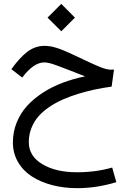

<svg xmlns="http://www.w3.org/2000/svg" viewBox="-20 -669 671 996"><path d="M297.9 -648.9 368.7 -577.6 297.9 -506.8 226.6 -577.6ZM421.4 -272.9Q407.2 -278.3 385 -287.1Q362.8 -295.9 341.3 -304.2Q256.8 -337.4 235.8 -341.8Q221.7 -345.2 209 -345.2Q154.8 -345.2 95.2 -266.6L39.1 -310.1Q81.5 -369.6 121.8 -400.4Q162.1 -431.2 212.4 -431.2Q222.2 -431.2 233.2 -429.7Q244.1 -428.2 252.9 -426.5Q261.7 -424.8 274.4 -420.4Q287.1 -416 294.4 -413.6Q301.8 -411.1 316.9 -404.5Q332 -397.9 337.9 -395.3Q343.8 -392.6 361.1 -384.5Q378.4 -376.5 383.8 -374Q395 -368.7 419.9 -356.9Q444.8 -345.2 459.7 -338.4Q474.6 -331.5 494.1 -323.5Q513.7 -315.4 528.3 -311.5Q543 -307.6 553.7 -307.6Q562.5 -307.6 571.3 -308.1L559.1 -219.7Q513.2 -213.4 471.7 -204.6Q430.2 -195.8 386.2 -182.4Q342.3 -168.9 305.4 -152.6Q268.6 -136.2 235.4 -113.8Q202.1 -91.3 179.2 -64.9Q156.2 -38.6 142.8 -4.4Q129.4 29.8 129.4 68.4Q129.4 140.6 199.5 182.6Q269.5 224.6 379.4 224.6Q477.1 224.6 562 200.2L583.5 275.9Q482.4 307.1 380.4 307.1Q311 307.1 250.7 291.3Q190.4 275.4 145 246.1Q99.6 216.8 73.2 171.1Q46.9 125.5 46.9 69.8Q46.9 15.1 66.7 -33.7Q86.4 -82.5 120.8 -120.1Q155.3 -157.7 202.9 -188.5Q250.5 -219.2 305.2 -239.7Q359.9 -260.3 421.4 -272.9Z"/></svg>

Font: Samim WOL
Style: WOL
Weight: 400
Foundry: DejaVu fonts team - Redesigned by Saber Rastikerdar
Version: Version 4.0.0